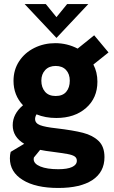

<svg xmlns="http://www.w3.org/2000/svg" viewBox="-20 -717 565 952"><path d="M29 68Q29 51 33 36L100 -4Q43 -38 43 -96Q43 -152 94 -195Q47 -245 47 -316Q47 -371 75 -413.5Q103 -456 150.5 -479.5Q198 -503 254 -503Q313 -503 365 -476L447 -542L518 -457L443 -397Q463 -359 463 -312Q463 -231 406.5 -181.5Q350 -132 259 -132Q205 -132 161 -150Q154 -138 154 -127Q154 -106 178.5 -96.5Q203 -87 258 -81Q343 -71 391.5 -58.5Q440 -46 469 -18Q498 10 498 62Q498 136 438.5 175.5Q379 215 269 215Q157 215 93 175.5Q29 136 29 68ZM326 -317Q326 -350 307.5 -370Q289 -390 256 -390Q223 -390 204 -369.5Q185 -349 185 -317Q185 -284 203 -262.5Q221 -241 256 -241Q291 -241 308.5 -262Q326 -283 326 -317ZM269 122Q314 122 337.5 111Q361 100 361 80Q361 66 350 58.5Q339 51 314 46.5Q289 42 236 35Q208 32 179 26L148 64L147 72Q147 95 180 108.5Q213 122 269 122ZM102 -697H207L260 -632L313 -697H418L260 -529Z"/></svg>

Font: Hanken Grotesk ExtraBold
Style: Regular
Weight: 800
Designer: Alfredo Marco Pradil
Foundry: Hanken Design Co.
Version: Version 3.014